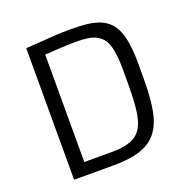

<svg xmlns="http://www.w3.org/2000/svg" viewBox="-133 -888 1014 1019"><g transform="rotate(-20 374.5 -378.5)"><path d="M115.2 -742.7Q115.2 -742.7 188.5 -748Q298.3 -756.8 363.8 -756.8Q429.2 -756.8 468.3 -751.7Q507.3 -746.6 536.9 -734.1Q566.4 -721.7 587.2 -700.2Q607.9 -678.7 621.1 -645.5Q646 -583.5 646 -460.9V-385.3Q646 -240.2 624.5 -165Q599.6 -78.1 535.2 -40Q468.8 0 340.3 0H115.2ZM198.2 -676.3V-69.8H353.5Q444.3 -69.8 488.3 -99.6Q531.2 -128.4 545.9 -198.7Q558.6 -256.3 558.6 -385.3V-461.4Q558.6 -583 529.8 -628.4Q512.2 -656.2 479 -670.4Q445.8 -684.6 377 -684.6Q308.1 -684.6 198.2 -676.3Z"/></g></svg>

Font: Armata
Style: Regular
Weight: 400
Designer: Viktoriya Grabowska
Foundry: Viktoriya Grabowska
Version: Version 1.002